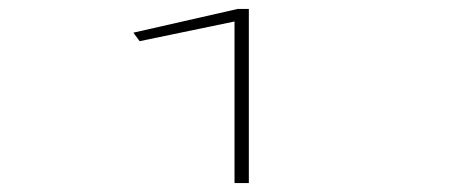

<svg xmlns="http://www.w3.org/2000/svg" viewBox="-20 -655 1040 429"><path d="M504 -246V-607L292 -563L278 -582L511 -635H536V-246Z"/></svg>

Font: Inconsolata UltraExpanded ExtraLight
Style: Regular
Weight: 200
Width: 9
Monospace: yes
Designer: Raph Levien, Cyreal, Brenton Simpson
Foundry: Raph Levien, Cyreal, Google
Version: Version 3.001; ttfautohint (v1.8.2.53-6de2)